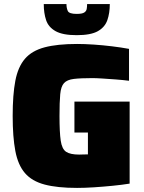

<svg xmlns="http://www.w3.org/2000/svg" viewBox="-20 -911 702 939"><path d="M357 8Q260 8 198 -8.5Q136 -25 102 -64.5Q68 -104 55 -172.5Q42 -241 42 -344Q42 -448 55 -516Q68 -584 102 -623.5Q136 -663 198 -679.5Q260 -696 357 -696Q394 -696 438.5 -693Q483 -690 528 -684.5Q573 -679 611 -672V-516Q580 -520 545.5 -522.5Q511 -525 480.5 -527Q450 -529 432 -529Q374 -529 341 -525Q308 -521 293 -504.5Q278 -488 274.5 -450Q271 -412 271 -344Q271 -264 277 -223Q283 -182 303.5 -168.5Q324 -155 367 -155Q372 -155 385.5 -155.5Q399 -156 410 -156V-263H344V-414H614V-13Q577 -7 531.5 -2.5Q486 2 440.5 5Q395 8 357 8ZM355 -739Q287 -739 252 -758.5Q217 -778 205.5 -812.5Q194 -847 194 -891H305Q305 -872 311.5 -857.5Q318 -843 355 -843Q381 -843 391.5 -849.5Q402 -856 404 -867Q406 -878 406 -891H517Q517 -847 505 -812.5Q493 -778 458.5 -758.5Q424 -739 355 -739Z"/></svg>

Font: Saira Black
Style: Regular
Weight: 900
Designer: Hector Gatti with collaboration of the Omnibus-Type team
Foundry: Omnibus-Type
Version: Version 1.100; ttfautohint (v1.8.3)